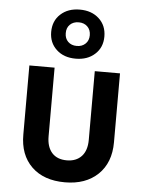

<svg xmlns="http://www.w3.org/2000/svg" viewBox="-58 -892 715 948"><g transform="rotate(5 299.5 -418.0)"><path d="M299.3 -603Q240.2 -603 204.1 -636.7Q167.5 -670.4 167.5 -724.1Q167.5 -779.3 204.1 -812.5Q240.7 -846.2 299.3 -846.2Q357.9 -846.2 394.5 -812.5Q431.2 -778.8 431.2 -724.1Q431.2 -669.9 394.5 -636.7Q357.9 -603 299.3 -603ZM299.3 -666Q325.7 -666 342.3 -682.1Q358.9 -698.2 358.9 -724.1Q358.9 -751 342.3 -767.1Q325.7 -783.2 299.3 -783.2Q272.5 -783.2 255.9 -767.1Q239.3 -751 239.7 -724.1Q239.7 -698.2 255.9 -682.1Q272.5 -666 299.3 -666ZM299.3 9.8Q194.3 9.8 134.3 -48.3Q74.2 -106.9 74.7 -208V-549.8H199.7V-209Q199.7 -157.2 225.6 -127.9Q251.5 -99.1 299.3 -99.1Q345.7 -99.1 372.6 -127.9Q398.9 -156.7 398.9 -209V-549.8H523.9V-208Q523.9 -106.9 462.9 -48.3Q401.9 9.8 299.3 9.8Z"/></g></svg>

Font: UDEV Gothic 35
Style: Bold
Weight: 700
Version: v2.1.0; ttfautohint (v1.8.4.7-5d5b-dirty) -l 6 -r 45 -G 200 